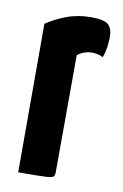

<svg xmlns="http://www.w3.org/2000/svg" viewBox="-66 -551 380 592"><g transform="rotate(10 124.5 -255.0)"><path d="M33 0V-465Q59 -483 94.5 -496.5Q130 -510 172 -510Q213 -510 226 -498Q239 -486 239 -460Q239 -450 237 -432Q235 -414 228 -395Q218 -400 208.5 -401.5Q199 -403 191 -403Q182 -403 170 -399Q158 -395 148 -387L147 -20Q147 -10 142.5 -6Q138 -2 114 -1Q90 0 33 0Z"/></g></svg>

Font: Yanone Kaffeesatz ExtraLight
Style: Regular
Weight: 200
Designer: Yanone (Cyrillic: Daniel Pouzeot, Huerta Tipografica, and Cyreal)
Foundry: Yanone
Version: Version 2.003